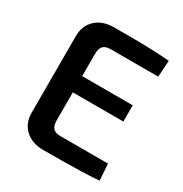

<svg xmlns="http://www.w3.org/2000/svg" viewBox="-163 -816 896 941"><g transform="rotate(30 285.5 -345.0)"><path d="M213 -692Q265 -692 319.5 -692Q374 -692 426.5 -690Q479 -688 527 -684L521 -591H251Q223 -591 210 -577Q197 -563 197 -533V-157Q197 -127 210 -113Q223 -99 251 -99H521L527 -6Q479 -2 426.5 -0.5Q374 1 319.5 1.5Q265 2 213 2Q149 2 110.5 -33.5Q72 -69 72 -129V-561Q72 -621 110.5 -656.5Q149 -692 213 -692ZM89 -407H483V-315H89Z"/></g></svg>

Font: Exo 2 SemiBold
Style: Regular
Weight: 600
Designer: Natanael Gama
Foundry: Natanael Gama
Version: Version 2.010